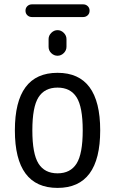

<svg xmlns="http://www.w3.org/2000/svg" viewBox="-20 -872 540 901"><path d="M370.1 -792H129.9Q117.2 -792 108.4 -800.3Q99.6 -808.6 99.6 -821.8Q99.6 -835 108.4 -843.3Q117.2 -851.6 129.9 -851.6H370.1Q382.8 -851.6 391.6 -843.3Q400.4 -835 400.4 -821.8Q400.4 -808.6 391.6 -800.3Q382.8 -792 370.1 -792ZM208 -688.5Q208 -705.1 220.7 -717.8Q233.4 -730.5 250 -730.5Q266.6 -730.5 279.3 -717.8Q292 -705.1 292 -688.5V-652.3Q292 -635.7 279.3 -623Q266.6 -610.4 250 -610.4Q233.4 -610.4 220.7 -622.6Q208 -634.8 208 -652.3ZM339.4 -415.5Q310.5 -460.9 250 -460.9Q189.5 -460.9 160.6 -415.5Q131.8 -370.1 131.8 -260.3Q131.8 -150.4 160.6 -104.5Q189.5 -58.6 250 -58.6Q310.5 -58.6 339.4 -104.5Q368.2 -150.4 368.2 -260.3Q368.2 -370.1 339.4 -415.5ZM450.2 -260.3Q450.2 9.8 250 9.8Q49.8 9.8 49.8 -260.3Q49.8 -530.3 250 -530.3Q450.2 -530.3 450.2 -260.3Z"/></svg>

Font: Rounded Mgen+ 1m regular
Style: Regular
Weight: 400
Designer: [Source Han Sans]
Ryoko NISHIZUKA  (kana & ideographs); Paul D. Hunt (Latin, Greek & Cyrillic); Wenlong ZHANG  (bopomofo
Version: Version 1.059.20150602